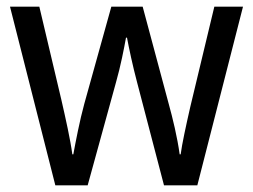

<svg xmlns="http://www.w3.org/2000/svg" viewBox="-20 -557 760 576"><path d="M391 -311 472 -1H572L709 -537H623L551 -237C538 -180 526 -125 522 -94H519C512 -145 498 -203 486 -246L408 -537H314L233 -246C219 -195 207 -132 200 -94H197C191 -139 177 -201 164 -258L98 -537H10L146 -1H243L328 -310C342 -359 352 -411 358 -444H361C367 -412 378 -360 391 -311Z"/></svg>

Font: Noto Sans Myanmar UI SemiCondensed
Style: Regular
Weight: 400
Width: 4
Designer: Monotype Design Team
Foundry: Monotype Imaging Inc.
Version: Version 2.103